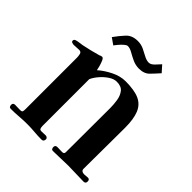

<svg xmlns="http://www.w3.org/2000/svg" viewBox="-198 -884 1029 1029"><g transform="rotate(45 316.0 -369.5)"><path d="M609 -14Q609 2 593 2Q564 2 534.5 0.5Q505 -1 476 -1Q448 -1 419 0.5Q390 2 361 2Q354 2 351 -3.5Q348 -9 348 -15Q348 -30 364 -30Q373 -30 382 -29.5Q391 -29 400 -29Q415 -29 415 -42Q415 -126 415.5 -210Q416 -294 416 -378Q416 -405 411.5 -434Q407 -463 391.5 -483Q376 -503 341 -503Q319 -503 295.5 -487Q272 -471 253.5 -449Q235 -427 227 -408V-54Q227 -45 229.5 -37Q232 -29 243 -29Q251 -29 259.5 -29.5Q268 -30 276 -30Q281 -30 286 -26Q291 -22 291 -17Q291 2 275 2Q247 2 219.5 -0.5Q192 -3 163 -3Q133 -3 102.5 -0.5Q72 2 41 2Q34 2 31 -3.5Q28 -9 28 -15Q28 -30 44 -30Q53 -30 62 -29.5Q71 -29 81 -29Q95 -29 97 -35Q99 -41 99 -54V-199Q99 -260 99 -321Q99 -382 99 -443Q99 -454 96 -467.5Q93 -481 78 -481Q68 -481 58.5 -480Q49 -479 39 -479Q33 -479 25.5 -481.5Q18 -484 18 -492Q18 -498 22 -501Q26 -504 31 -505Q41 -508 52 -509Q63 -510 73 -512Q99 -517 124.5 -523.5Q150 -530 175 -537Q179 -539 183 -540.5Q187 -542 191 -542Q199 -542 205.5 -527Q212 -512 216.5 -495Q221 -478 222 -471Q251 -497 292 -517.5Q333 -538 373 -538Q440 -538 477.5 -521Q515 -504 531 -464.5Q547 -425 547 -359Q547 -281 546 -203Q545 -125 545 -47Q545 -37 551.5 -32.5Q558 -28 568 -28Q575 -28 581.5 -29Q588 -30 595 -30Q609 -30 609 -14ZM479 -705Q457 -680 435.5 -658Q414 -636 375 -636Q349 -636 325.5 -647Q302 -658 283 -669Q264 -680 248 -680Q240 -680 228 -669.5Q216 -659 205.5 -646.5Q195 -634 190 -627L153 -653Q176 -685 200 -711Q224 -737 267 -737Q292 -737 313 -727Q334 -717 353 -706.5Q372 -696 390 -696Q405 -696 421.5 -713.5Q438 -731 447 -741Z"/></g></svg>

Font: Kaisei Decol
Style: Bold
Weight: 700
Designer: Font-Kai, 金井和夫
Foundry: KAZUO KANAI
Version: Version 5.003